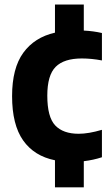

<svg xmlns="http://www.w3.org/2000/svg" viewBox="-20 -686 479 826"><path d="M216.5 120V3.5Q127 -14.5 79.5 -82Q32 -149.5 32 -272.5Q32 -392.5 80.2 -459Q128.5 -525.5 216.5 -545.5V-666.5H340.5V-554.5Q381.5 -552.5 418.5 -544V-426Q373.5 -434.5 332 -434.5Q255.5 -434.5 219.5 -398.5Q183.5 -362.5 183.5 -274.5Q183.5 -182.5 217.5 -146.5Q251.5 -110.5 318.5 -110.5Q361 -110.5 418.5 -127.5V-9.5Q382 2.5 340.5 7.5V120Z"/></svg>

Font: Encode Sans Semi Condensed
Style: Bold
Weight: 700
Width: 4
Designer: Multiple Designers
Foundry: Impallari Type
Version: Version 3.000; ttfautohint (v1.8.3) -l 8 -r 50 -G 200 -x 14 